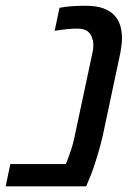

<svg xmlns="http://www.w3.org/2000/svg" viewBox="-45 -661 484 681"><path d="M-24.9 0 -8.3 -79.1H188.5Q198.7 -103.5 206.5 -127.4Q214.4 -151.4 219.2 -174.8L282.7 -473.1Q284.7 -481.4 285.4 -488.5Q286.1 -495.6 286.1 -501.5Q286.1 -507.8 285.2 -513.7Q284.2 -519.5 282.2 -523.9Q278.8 -540 265.9 -549.8Q252.9 -559.6 229 -559.6Q211.9 -559.6 192.4 -557.6Q172.9 -555.7 148.9 -551.8L166 -633.3Q185.5 -637.2 208.3 -638.9Q231 -640.6 256.8 -640.6Q297.9 -640.6 322.5 -631.1Q347.2 -621.6 361.3 -606Q375.5 -590.8 381.6 -569.8Q387.7 -548.8 387.7 -525.4Q387.7 -513.7 386 -500.7Q384.3 -487.8 381.8 -473.1L318.4 -174.8Q312.5 -149.9 304.2 -121.3Q295.9 -92.8 287.1 -67.1Q278.3 -41.5 271 -25.4L260.7 0Z"/></svg>

Font: Open Sans Medium
Style: Italic
Weight: 500
Italic angle: -12°
Designer: Monotype Design Team
Foundry: Monotype Imaging Inc.
Version: Version 3.000